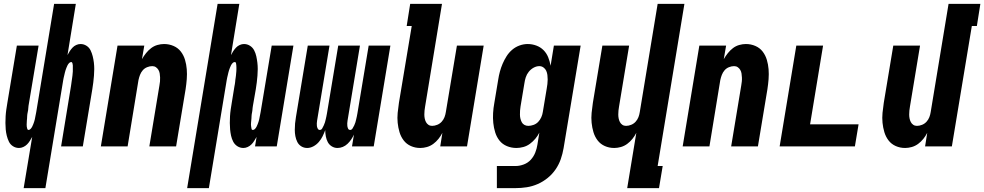

<svg xmlns="http://www.w3.org/2000/svg" viewBox="-20 -755 5075 990"><path d="M102 215 146 -49Q140 -39 134 -29Q128 -19 119.5 -10.5Q111 -2 100 3Q89 8 78 8Q61 8 47 -1Q33 -10 26 -24.5Q19 -39 15 -55Q11 -71 9.5 -87.5Q8 -104 8 -121Q8 -138 9 -155.5Q10 -173 12.5 -190Q15 -207 18 -225L67 -520H179L127 -209Q126 -204 126 -198.5Q126 -193 125 -187.5Q124 -182 123 -177Q122 -172 121 -166.5Q120 -161 120 -155.5Q120 -150 119.5 -144.5Q119 -139 118.5 -133.5Q118 -128 118 -123Q118 -118 117.5 -112.5Q117 -107 118 -102Q119 -97 120.5 -91Q122 -85 127 -85Q133 -85 138 -90.5Q143 -96 146 -102Q149 -108 151.5 -114.5Q154 -121 156 -127Q158 -133 159.5 -139.5Q161 -146 162 -152.5Q163 -159 164.5 -165Q166 -171 167 -178L259 -735H371L328 -471Q333 -481 339.5 -491Q346 -501 354 -509.5Q362 -518 373 -523Q384 -528 395 -528Q412 -528 426 -519Q440 -510 447 -495.5Q454 -481 458 -465Q462 -449 464 -432.5Q466 -416 466 -399Q466 -382 464.5 -364.5Q463 -347 461 -330Q459 -313 456 -295L407 0H295L346 -311Q347 -316 347.5 -321.5Q348 -327 349 -332.5Q350 -338 350.5 -343Q351 -348 352 -353.5Q353 -359 353.5 -364.5Q354 -370 354.5 -375.5Q355 -381 355.5 -386.5Q356 -392 355.5 -397Q355 -402 355.5 -407.5Q356 -413 355.5 -418Q355 -423 353.5 -429Q352 -435 347 -435Q341 -435 336 -429.5Q331 -424 328 -418Q325 -412 322.5 -405.5Q320 -399 318 -393Q316 -387 314.5 -380.5Q313 -374 311.5 -367.5Q310 -361 308.5 -355Q307 -349 306 -342L214 215Z M500 0 586 -520H724L712 -450Q721 -466 733 -481Q745 -496 759.5 -507Q774 -518 791.5 -523Q809 -528 826 -528Q852 -528 875 -518Q898 -508 912.5 -489Q927 -470 934 -446.5Q941 -423 943 -398Q945 -373 943 -347Q941 -321 937 -295L888 0H750L802 -314Q804 -325 805 -335Q806 -345 805.5 -355.5Q805 -366 803.5 -376Q802 -386 797 -394.5Q792 -403 784 -408.5Q776 -414 765 -414Q752 -414 738.5 -408.5Q725 -403 716 -392.5Q707 -382 702 -369Q697 -356 694 -342L638 0Z M945 215 1102 -735H1214L1171 -471Q1176 -481 1182.5 -491Q1189 -501 1197 -509.5Q1205 -518 1216 -523Q1227 -528 1238 -528Q1255 -528 1269 -519Q1283 -510 1290.5 -495.5Q1298 -481 1301.5 -465Q1305 -449 1307 -432.5Q1309 -416 1309 -399Q1309 -382 1307.5 -364.5Q1306 -347 1304 -330Q1302 -313 1299 -295L1284 -209Q1283 -204 1282.5 -198.5Q1282 -193 1281.5 -187.5Q1281 -182 1280 -177Q1279 -172 1278 -166.5Q1277 -161 1277 -155.5Q1277 -150 1276.5 -144.5Q1276 -139 1275.5 -133.5Q1275 -128 1274.5 -123Q1274 -118 1274 -112.5Q1274 -107 1275 -102Q1276 -97 1277 -91Q1278 -85 1284 -85Q1290 -85 1295 -90.5Q1300 -96 1303 -102Q1306 -108 1308.5 -114.5Q1311 -121 1313 -127Q1315 -133 1316.5 -139.5Q1318 -146 1319 -152.5Q1320 -159 1321.5 -165Q1323 -171 1324 -178L1381 -520H1493L1407 0H1295L1303 -49Q1297 -39 1291 -29Q1285 -19 1276.5 -10.5Q1268 -2 1257 3Q1246 8 1235 8Q1218 8 1204 -1Q1190 -10 1182.5 -24.5Q1175 -39 1171.5 -55Q1168 -71 1166.5 -87.5Q1165 -104 1165 -121Q1165 -138 1166 -155.5Q1167 -173 1169.5 -190Q1172 -207 1175 -225L1189 -311Q1190 -316 1191 -321.5Q1192 -327 1192.5 -332.5Q1193 -338 1193.5 -343Q1194 -348 1195 -353.5Q1196 -359 1196.5 -364.5Q1197 -370 1197.5 -375.5Q1198 -381 1198.5 -386.5Q1199 -392 1199 -397Q1199 -402 1199 -407.5Q1199 -413 1198.5 -418Q1198 -423 1197 -429Q1196 -435 1190 -435Q1184 -435 1179 -429.5Q1174 -424 1171 -418Q1168 -412 1165.5 -405.5Q1163 -399 1161 -393Q1159 -387 1157.5 -380.5Q1156 -374 1154.5 -367.5Q1153 -361 1151.5 -355Q1150 -349 1149 -342L1057 215Z M1564 8Q1547 8 1533.5 -0.5Q1520 -9 1513 -23Q1506 -37 1503 -53Q1500 -69 1500 -85.5Q1500 -102 1501.5 -118.5Q1503 -135 1506 -152L1567 -520H1679L1615 -133Q1614 -126 1613.5 -119Q1613 -112 1614 -105Q1615 -98 1618.5 -91.5Q1622 -85 1629 -85Q1637 -85 1641.5 -93Q1646 -101 1649.5 -108.5Q1653 -116 1655.5 -124Q1658 -132 1659.5 -139.5Q1661 -147 1663 -155Q1665 -163 1666 -171L1724 -520H1836L1772 -133Q1771 -126 1770.5 -119Q1770 -112 1771 -105Q1772 -98 1775 -91.5Q1778 -85 1786 -85Q1793 -85 1798 -93Q1803 -101 1806.5 -108.5Q1810 -116 1812.5 -124Q1815 -132 1816.5 -139.5Q1818 -147 1820 -155Q1822 -163 1823 -171L1881 -520H1993L1907 0H1795L1805 -61Q1799 -48 1791 -36Q1783 -24 1772 -13.5Q1761 -3 1747.5 2.5Q1734 8 1720 8Q1704 8 1690.5 -0.5Q1677 -9 1670 -22.5Q1663 -36 1660 -52Q1657 -68 1657 -84Q1651 -68 1643.5 -52.5Q1636 -37 1624 -23Q1612 -9 1596 -0.5Q1580 8 1564 8Z M2147 8Q2121 8 2098.5 -2Q2076 -12 2061.5 -31Q2047 -50 2040 -73.5Q2033 -97 2030.5 -122Q2028 -147 2030.5 -173Q2033 -199 2037 -225L2103 -621H2077L2095 -735H2259L2172 -206Q2170 -195 2169 -185Q2168 -175 2168 -164.5Q2168 -154 2170 -144Q2172 -134 2176.5 -125.5Q2181 -117 2189 -111.5Q2197 -106 2208 -106Q2221 -106 2234.5 -111.5Q2248 -117 2257.5 -127.5Q2267 -138 2272 -151Q2277 -164 2279 -178L2336 -520H2474L2388 0H2250L2261 -70Q2253 -54 2241 -39Q2229 -24 2214 -13Q2199 -2 2181.5 3Q2164 8 2147 8Z M2542 215V101H2639Q2659 101 2680.5 93Q2702 85 2717 68.5Q2732 52 2740 31.5Q2748 11 2751 -9L2761 -71Q2753 -55 2740.5 -40Q2728 -25 2712.5 -13.5Q2697 -2 2678.5 3Q2660 8 2643 8Q2617 8 2594 -1.5Q2571 -11 2556 -29.5Q2541 -48 2533.5 -72Q2526 -96 2523.5 -121Q2521 -146 2522.5 -172Q2524 -198 2529 -225L2549 -345Q2552 -365 2557.5 -385.5Q2563 -406 2571.5 -426Q2580 -446 2592 -465Q2604 -484 2621 -498.5Q2638 -513 2659 -520.5Q2680 -528 2701 -528Q2724 -528 2745.5 -520Q2767 -512 2782.5 -496.5Q2798 -481 2806.5 -460Q2815 -439 2819 -416L2836 -520H2974L2886 9Q2881 38 2871.5 65.5Q2862 93 2845 118Q2828 143 2804 162.5Q2780 182 2752.5 194Q2725 206 2696 210.5Q2667 215 2638 215ZM2704 -106Q2717 -106 2731 -111Q2745 -116 2755 -126.5Q2765 -137 2771 -150.5Q2777 -164 2779 -178L2799 -298Q2801 -310 2802.5 -321.5Q2804 -333 2804 -345Q2804 -357 2802.5 -368.5Q2801 -380 2796.5 -390Q2792 -400 2782.5 -407Q2773 -414 2761 -414Q2746 -414 2731.5 -406Q2717 -398 2706.5 -385Q2696 -372 2691 -356.5Q2686 -341 2684 -326L2664 -206Q2662 -195 2661.5 -184.5Q2661 -174 2661 -163.5Q2661 -153 2663.5 -143Q2666 -133 2670.5 -124.5Q2675 -116 2684 -111Q2693 -106 2704 -106Z M3214 215 3261 -70Q3253 -54 3241 -39Q3229 -24 3214 -13Q3199 -2 3181.5 3Q3164 8 3147 8Q3121 8 3098.5 -2Q3076 -12 3061.5 -31Q3047 -50 3040 -73.5Q3033 -97 3030.5 -122Q3028 -147 3030.5 -173Q3033 -199 3037 -225L3086 -520H3224L3172 -206Q3170 -195 3169 -185Q3168 -175 3168 -164.5Q3168 -154 3170 -144Q3172 -134 3176.5 -125.5Q3181 -117 3189 -111.5Q3197 -106 3208 -106Q3221 -106 3234.5 -111.5Q3248 -117 3257.5 -127.5Q3267 -138 3272 -151Q3277 -164 3279 -178L3371 -735H3509L3371 101H3397L3378 215Z M3500 0 3586 -520H3724L3712 -450Q3721 -466 3733 -481Q3745 -496 3759.5 -507Q3774 -518 3791.5 -523Q3809 -528 3826 -528Q3852 -528 3875 -518Q3898 -508 3912.5 -489Q3927 -470 3934 -446.5Q3941 -423 3943 -398Q3945 -373 3943 -347Q3941 -321 3937 -295L3888 0H3750L3802 -314Q3804 -325 3805 -335Q3806 -345 3805.5 -355.5Q3805 -366 3803.5 -376Q3802 -386 3797 -394.5Q3792 -403 3784 -408.5Q3776 -414 3765 -414Q3752 -414 3738.5 -408.5Q3725 -403 3716 -392.5Q3707 -382 3702 -369Q3697 -356 3694 -342L3638 0Z M4000 0 4086 -520H4224L4157 -114H4407L4388 0Z M4647 8Q4621 8 4598.5 -2Q4576 -12 4561.5 -31Q4547 -50 4540 -73.5Q4533 -97 4530.5 -122Q4528 -147 4530.5 -173Q4533 -199 4537 -225L4586 -520H4724L4672 -206Q4670 -195 4669 -185Q4668 -175 4668 -164.5Q4668 -154 4670 -144Q4672 -134 4676.5 -125.5Q4681 -117 4689 -111.5Q4697 -106 4708 -106Q4721 -106 4734.5 -111.5Q4748 -117 4757.5 -127.5Q4767 -138 4772 -151Q4777 -164 4779 -178L4871 -735H5035L5017 -621H4991L4888 0H4750L4761 -70Q4753 -54 4741 -39Q4729 -24 4714 -13Q4699 -2 4681.5 3Q4664 8 4647 8Z"/></svg>

Font: Iosevka Term Curly Hv Obl
Style: Regular
Weight: 900
Italic angle: -9°
Designer: Belleve Invis
Foundry: Belleve Invis
Version: Version 32.3.0